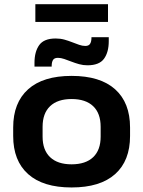

<svg xmlns="http://www.w3.org/2000/svg" viewBox="-20 -852 662 888"><path d="M143.5 -750.5V-832.5H479.5V-750.5ZM311 15Q179 15 110 -46.8Q41 -108.5 41 -223V-262.5Q41 -377 110 -439Q179 -501 311 -501Q443.5 -501 512.5 -439Q581.5 -377 581.5 -262.5V-223Q581.5 -108.5 512.5 -46.8Q443.5 15 311 15ZM311 -92Q376 -92 410.8 -125Q445.5 -158 445.5 -220V-265.5Q445.5 -328 410.8 -361Q376 -394 311 -394Q246.5 -394 211.8 -361Q177 -328 177 -265.5V-220Q177 -158 211.8 -125Q246.5 -92 311 -92ZM384.5 -550Q364.5 -550 345.8 -555.2Q327 -560.5 309.8 -567.2Q292.5 -574 277 -579.2Q261.5 -584.5 248 -584.5Q232 -584.5 225.8 -575.5Q219.5 -566.5 219 -548.5V-544H139.5V-562Q139.5 -612.5 161.2 -643.2Q183 -674 237.5 -674Q259 -674 277.8 -668.8Q296.5 -663.5 313.5 -656.8Q330.5 -650 345.8 -644.8Q361 -639.5 374.5 -639.5Q390 -639.5 396.2 -648.8Q402.5 -658 403 -675.5V-680H483V-661.5Q483 -610.5 461 -580.2Q439 -550 384.5 -550Z"/></svg>

Font: AnekLatin_SemiExpandedSemiBold
Style: Regular
Weight: 600
Width: 6
Designer: Yesha Goshar
Foundry: Ek Type
Version: Version 1.003